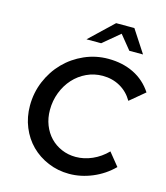

<svg xmlns="http://www.w3.org/2000/svg" viewBox="-133 -1026 984 1138"><g transform="rotate(15 358.5 -457.5)"><path d="M410 -97Q461 -97 511 -119Q561 -141 601 -182L665 -103Q611 -49 540.5 -19.5Q470 10 398 10Q329 10 268.5 -15.5Q208 -41 164 -85Q120 -129 95 -190Q70 -251 70 -321Q70 -401 100 -472Q130 -543 181.5 -595.5Q233 -648 302 -678.5Q371 -709 448 -709Q536 -709 605 -675Q674 -641 717 -575L626 -499Q597 -549 549 -576Q501 -603 442 -603Q390 -603 344 -581.5Q298 -560 264 -522.5Q230 -485 210.5 -434.5Q191 -384 191 -327Q191 -277 207.5 -235Q224 -193 253 -162.5Q282 -132 322.5 -114.5Q363 -97 410 -97ZM555 -787 485 -873 382 -787H292L437 -925H549L639 -787Z"/></g></svg>

Font: Red Hat Text Medium
Style: Italic
Weight: 500
Italic angle: -12°
Designer: Pentagram / MCKL
Foundry: Pentagram / MCKL
Version: Version 1.003; Red Hat Text Medium Italic